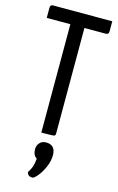

<svg xmlns="http://www.w3.org/2000/svg" viewBox="-142 -756 656 1068"><g transform="rotate(15 186.5 -222.5)"><path d="M8 0ZM365 -641Q365 -624 348 -624H225V-16Q225 -7 221 -4Q217 -1 197 -0.5Q177 0 144 0V-624H8V-684Q8 -700 25 -700H365ZM184 46Q239 46 239 105Q239 139 224 173.5Q209 208 189.5 231.5Q170 255 160 255Q134 255 129 232Q145 206 150 188.5Q155 171 157 147Q134 132 134 98Q134 76 148 61Q162 46 184 46Z"/></g></svg>

Font: Yanone Kaffeesatz
Style: Regular
Weight: 400
Designer: Yanone (Cyrillic: Daniel Pouzeot & Huerta Tipografica)
Foundry: Yanone
Version: Version 1.100;PS 001.100;hotconv 1.0.70;makeotf.lib2.5.58329